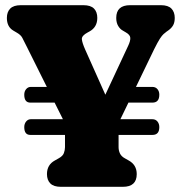

<svg xmlns="http://www.w3.org/2000/svg" viewBox="-20 -720 700 740"><path d="M73.5 -230Q73.5 -243 80.8 -251.8Q88 -260.5 98.5 -260.5H222.5L190.5 -324.5H97Q73.5 -324.5 73.5 -355Q73.5 -368 80.8 -376.5Q88 -385 98.5 -385H160.5L82.5 -541.5Q71.5 -563.5 65.8 -574.5Q60 -585.5 45 -594L31.5 -602Q6.5 -616.5 6.5 -651Q6.5 -674 19.5 -687Q32.5 -700 60 -700H301.5Q329.5 -700 342.2 -687Q355 -674 355 -651Q355 -615 324.5 -598.5L318 -595Q294.5 -582.5 295.5 -569Q296.5 -555.5 308.5 -528.5L386 -355L474 -543.5Q483 -562.5 482.2 -574.2Q481.5 -586 464.5 -595.5L453.5 -602Q443 -607.5 435.5 -620Q428 -632.5 428 -651Q428 -700 481.5 -700H600.5Q628 -700 640.8 -686.8Q653.5 -673.5 653.5 -651Q653.5 -634 647.5 -623Q641.5 -612 629 -603L622.5 -598.5Q616.5 -594 610.5 -588.8Q604.5 -583.5 596.2 -570.8Q588 -558 574 -530L504 -385H567.5Q579.5 -385 586.8 -376.5Q594 -368 594 -355Q594 -324.5 567.5 -324.5H475L444 -260.5H567.5Q579.5 -260.5 586.8 -251.8Q594 -243 594 -230Q594 -200 567.5 -200H437V-153Q437 -139.5 442.5 -128.2Q448 -117 461 -110L476 -101.5Q507 -84.5 507 -49Q507 0 453.5 0H214.5Q187 0 174 -13Q161 -26 161 -49Q161 -85 191.5 -101.5L206.5 -110Q222 -118.5 226.2 -130Q230.5 -141.5 230.5 -153V-200H97Q73.5 -200 73.5 -230Z"/></svg>

Font: Fraunces 144pt SuperSoft Black
Style: Regular
Weight: 900
Version: Version 1.000;[b76b70a41]